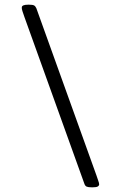

<svg xmlns="http://www.w3.org/2000/svg" viewBox="-20 -723 504 819"><path d="M371 76Q356 76 349.5 73Q343 70 340 61L84 -651Q80 -663 76 -674.5Q72 -686 73 -692Q74 -703 100 -703H104Q119 -703 125 -700Q131 -697 135 -688L391 24Q395 37 399 47.5Q403 58 403 64Q402 70 396 73Q390 76 375 76Z"/></svg>

Font: Asap Semi Expanded Semi Expanded Regular
Style: Italic
Weight: 400
Width: 6
Italic angle: -6°
Designer: Pablo Cosgaya
Foundry: Omnibus-Type
Version: Version 3.001; ttfautohint (v1.8.4.7-5d5b)